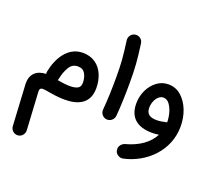

<svg xmlns="http://www.w3.org/2000/svg" viewBox="-162 -841 1619 1457"><g transform="rotate(20 648.0 -113.0)"><path d="M367.7 -358.9C243.7 -358.9 180.2 -240.7 159.2 -132.8C158.7 -128.9 158.2 -125 158.2 -121.1C158.2 -118.7 158.2 -115.7 158.7 -112.8C84.5 -110.8 37.6 -68.8 37.6 4.9C37.6 8.3 37.6 12.2 38.1 16.1L56.6 346.7C58.6 376 82.5 398.9 111.8 398.9C127.9 398.9 141.1 393.1 151.4 381.8C161.6 370.6 167 357.4 167 342.8V338.9L149.4 32.7V29.8C149.4 4.4 164.1 2.9 178.2 2.9C184.6 2.9 191.4 3.4 199.2 4.9C245.6 13.2 301.3 22.9 356 22.9C468.8 22.9 553.7 -19 553.7 -140.1C553.7 -179.2 546.9 -215.3 533.2 -248.5C505.4 -314.9 449.7 -358.9 367.7 -358.9ZM262.2 -113.3C269.5 -150.4 281.7 -182.1 297.9 -209C314 -235.8 336.9 -249 367.7 -249C394.5 -249 414.1 -238.3 426.3 -217.3C438 -195.8 443.8 -171.9 443.8 -146C443.8 -121.6 436 -106 419.9 -98.6C403.8 -91.3 384.3 -87.4 361.3 -87.4C328.1 -87.4 292.5 -92.3 257.3 -98.6C259.8 -103 261.2 -107.9 262.2 -113.3Z M646 -562C663.1 -434.6 667.5 -381.3 667.5 -270.5C667.5 -182.6 664.6 -85.4 657.2 -4.9V0C657.2 25.9 678.2 52.2 708 54.7H713.4C739.3 54.7 765.6 33.7 768.1 3.9C775.4 -76.7 778.3 -174.8 778.3 -265.1C778.3 -383.3 773.9 -448.2 755.9 -576.7C752 -607.4 725.6 -625 701.7 -625C699.2 -625 696.3 -625 693.8 -624.5C664.1 -620.6 645.5 -593.8 645.5 -569.8C645.5 -567.4 645.5 -564.5 646 -562Z M1059.1 -356C1024.9 -356 994.1 -345.7 966.8 -325.2C912.1 -284.2 877.9 -213.9 877.9 -135.7C877.9 -22.5 947.3 32.7 1066.4 32.7C1083.5 32.7 1102.1 31.2 1121.1 28.3C1084 100.1 1009.3 154.3 905.3 182.1C876.5 190.4 860.4 214.8 860.4 236.3C860.4 239.7 860.8 243.7 861.3 247.6C863.8 262.2 871.1 273.4 882.3 281.2C893.6 288.6 904.3 292.5 915 292.5C918.9 292.5 922.9 292 926.3 291.5C1103.5 253.9 1254.4 109.4 1254.4 -85.4C1254.4 -132.8 1246.6 -176.8 1230.5 -217.8C1214.4 -258.8 1191.4 -292 1162.6 -317.9C1133.3 -343.3 1098.6 -356 1059.1 -356ZM981.4 -140.1C981.4 -192.9 1013.7 -248.5 1056.6 -248.5C1076.7 -248.5 1093.3 -239.7 1106.4 -222.2C1119.6 -204.1 1129.9 -182.6 1137.2 -156.7C1144 -130.9 1147.5 -105.5 1147.5 -81.5V-81.1C1145 -81.1 1142.6 -80.6 1140.1 -80.1C1117.2 -74.2 1091.3 -69.8 1065.4 -69.8C1012.2 -69.8 981.4 -88.9 981.4 -140.1Z"/></g></svg>

Font: Mikhak SemiBold
Style: Regular
Weight: 600
Designer: Amin Abedi
Version: Version 3.2